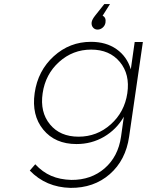

<svg xmlns="http://www.w3.org/2000/svg" viewBox="-20 -727 720 941"><path d="M126 108.9 152.8 78.1Q188 116.2 231 134.8Q273.9 153.3 330.1 154.8Q426.8 155.3 492.9 97.9Q559.1 40.5 573.2 -57.1L586.9 -154.8Q550.8 -92.3 489.7 -56.6Q428.7 -21 355 -21Q250 -21 192.1 -91.6Q134.3 -162.1 149.9 -271Q165.5 -380.4 243.4 -451.2Q321.3 -522 425.8 -522Q500 -522 551 -486.1Q602.1 -450.2 621.1 -387.2L640.1 -521H680.2L612.8 -57.1Q596.2 58.1 518.1 126.5Q439.9 194.8 325.2 193.8Q205.1 190.9 126 108.9ZM189 -270Q175.3 -177.7 224.9 -117.4Q274.4 -57.1 365.2 -57.1Q455.1 -57.1 522.7 -117.4Q590.3 -177.7 604 -270Q617.7 -362.8 567.4 -423.3Q517.1 -483.9 426.8 -483.9Q336.9 -483.9 269.8 -423.6Q202.6 -363.3 189 -270ZM429.2 -618.2Q431.2 -631.3 445.8 -649.9L491.2 -707H519L482.9 -649.9Q500.5 -641.6 497.1 -617.2Q495.1 -602.1 483.6 -592Q472.2 -582 458 -582Q444.3 -582 435.8 -592.3Q427.2 -602.5 429.2 -618.2Z"/></svg>

Font: Trueno UltraLight
Style: Italic
Weight: 250
Designer: Julieta Ulanovsky
Foundry: Julieta Ulanovsky
Version: Version 3.001b | FøM Fix